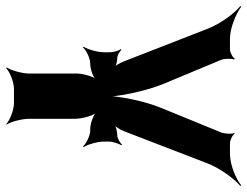

<svg xmlns="http://www.w3.org/2000/svg" viewBox="-156 -677 814 632"><g transform="rotate(90 251.0 -361.0)"><path d="M401 -296V-312C401 -325 408 -346 413 -353L411 -356C406 -349 390 -340 380 -340C367 -340 349 -335 341 -329L343 -326C351 -332 363 -351 368 -365L474 -640C490 -680 525 -727 547 -745L545 -748C523 -730 477 -711 442 -711H406C397 -711 379 -719 375 -727L373 -724C377 -717 375 -692 371 -682L292 -489C267 -430 250 -342 250 -292H254C254 -342 236 -430 212 -490L132 -682C128 -692 127 -717 131 -724L128 -727C124 -719 106 -711 98 -711H62C27 -711 -20 -731 -43 -748L-45 -745C-22 -727 13 -680 29 -639L137 -362C142 -350 151 -333 158 -327L159 -331C152 -336 137 -340 126 -340C117 -340 104 -348 99 -354L97 -351C102 -345 107 -327 107 -315V-296C107 -275 97 -241 89 -230L91 -227C100 -238 127 -251 144 -251H145C163 -251 192 -261 201 -273L199 -275C187 -264 177 -227 177 -205V-50C177 -26 166 11 157 24L159 26C171 14 205 0 228 0H274C297 0 332 14 344 26L345 24C336 11 326 -26 326 -50V-201C326 -225 315 -265 302 -277L300 -275C310 -262 341 -251 360 -251H365C381 -251 408 -238 417 -227L419 -230C411 -241 401 -275 401 -296Z"/></g></svg>

Font: Asimov
Style: EdgeExtreme
Weight: 500
Designer: Google
Version: Version 2.000980: 2014